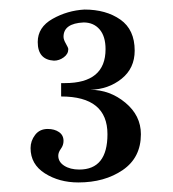

<svg xmlns="http://www.w3.org/2000/svg" viewBox="-20 -818 363 402"><path d="M157 -798Q202 -798 232 -777Q262 -756 262 -712Q262 -675 234.5 -653Q207 -631 169 -630Q210 -630 242.5 -603Q275 -576 275 -537Q275 -488 237 -462Q199 -436 144 -436Q104 -436 74 -455Q44 -474 44 -508Q44 -523 53.5 -535.5Q63 -548 80 -548Q94 -548 103.5 -541.5Q113 -535 113 -523Q113 -514 107.5 -506.5Q102 -499 102 -492Q102 -479 114.5 -471Q127 -463 146 -463Q205 -463 205 -537Q205 -616 108 -616V-644H116Q201 -644 201 -715Q201 -742 188.5 -756.5Q176 -771 155 -771Q113 -769 113 -741Q113 -735 118 -726.5Q123 -718 123 -715Q123 -705 113.5 -698Q104 -691 93 -691Q59 -693 59 -730Q59 -761 90 -778.5Q121 -796 157 -798Z"/></svg>

Font: GFS Didot
Style: Regular
Weight: 400
Designer: Takis Katsoulidis and George D. Matthiopoulos
Foundry: Takis Katsoulidis and George D. Matthiopoulos
Version: Version 1.0